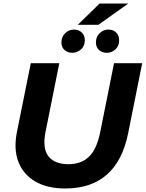

<svg xmlns="http://www.w3.org/2000/svg" viewBox="-20 -1059 828 1091"><path d="M351 12Q248 12 180 -28Q112 -68 84.5 -139.5Q57 -211 76 -308L155 -700H317L239 -311Q220 -217 255 -171.5Q290 -126 369 -126Q442 -126 486.5 -169.5Q531 -213 550 -311L628 -700H788L708 -301Q677 -146 587.5 -67Q498 12 351 12ZM587 -759Q560 -759 542.5 -775Q525 -791 525 -818Q525 -850 546.5 -870.5Q568 -891 595 -891Q623 -891 640 -874.5Q657 -858 657 -830Q657 -798 636 -778.5Q615 -759 587 -759ZM391 -759Q364 -759 346.5 -775Q329 -791 329 -818Q329 -850 350.5 -870.5Q372 -891 400 -891Q427 -891 444.5 -874.5Q462 -858 462 -830Q462 -798 440.5 -778.5Q419 -759 391 -759ZM422 -918 546 -1039H709L539 -918Z"/></svg>

Font: Montserrat Thin
Style: Bold Italic
Weight: 700
Italic angle: -11.3°
Version: Version 9.000